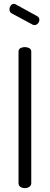

<svg xmlns="http://www.w3.org/2000/svg" viewBox="-20 -975 258 995"><path d="M76 -707Q76 -720 86 -725.5Q96 -731 109 -731Q121 -731 131.5 -725.5Q142 -720 142 -707V-26Q142 -13 131.5 -6.5Q121 0 109 0Q96 0 86 -6.5Q76 -13 76 -26ZM42 -905Q29 -911 29 -927Q29 -937 35.5 -946Q42 -955 53 -955Q57 -955 62 -952L173 -891Q184 -885 184 -873Q184 -862 176.5 -853.5Q169 -845 158 -845Q152 -845 148 -848Z"/></svg>

Font: AkaAcidDosis
Style: Regular
Weight: 400
Designer: Edgar Tolentino, Pablo Impallari, Igino Marini, Aka-Acid
Foundry: Edgar Tolentino, Pablo Impallari, Igino Marini, Cyberella
Version: Version 1.007